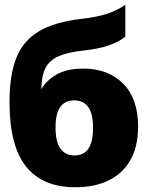

<svg xmlns="http://www.w3.org/2000/svg" viewBox="-20 -769 622 809"><path d="M297 20Q160 20 90 -67Q20 -154 20 -340Q20 -450 48 -523Q76 -596 143 -636.5Q210 -677 327 -690Q382 -696 426.5 -709.5Q471 -723 508 -749V-615Q482 -593 439 -578Q396 -563 332 -556Q265 -549 226.5 -532Q188 -515 171.5 -482Q155 -449 154 -393Q173 -428 217 -454Q261 -480 331 -480Q436 -480 499 -416.5Q562 -353 562 -235Q562 -114 492.5 -47Q423 20 297 20ZM294 -114Q333 -114 352.5 -142.5Q372 -171 372 -230Q372 -291 351.5 -318.5Q331 -346 293 -346Q254 -346 234 -318.5Q214 -291 214 -232Q214 -171 235 -142.5Q256 -114 294 -114Z"/></svg>

Font: Moderustic ExtraBold
Style: Regular
Weight: 800
Designer: Tural Alisoy
Foundry: TAFT Foundry
Version: Version 2.120